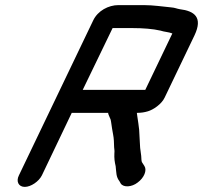

<svg xmlns="http://www.w3.org/2000/svg" viewBox="-20 -694 795 752"><path d="M345 -614 54 -7C42 17 53 38 77 38C101 38 132 17 144 -7L261 -252H404C403 -249 405 -246 406 -243L411 -231C414 -226 414 -221 415 -217L419 -190C422 -169 425 -162 426 -143L427 -117C428 -109 429 -101 428 -94C427 -74 429 -60 433 -43C436 -18 434 -2 448 16L453 25C464 41 496 39 519 21C545 2 556 -27 546 -43L541 -51C536 -58 535 -59 534 -68C534 -89 528 -109 528 -131C527 -149 526 -169 525 -186C522 -207 522 -215 518 -237L516 -252H518C532 -252 546 -254 559 -258C580 -264 613 -286 625 -312L742 -556C775 -626 742 -651 684 -658C672 -660 665 -664 651 -665C618 -668 581 -674 543 -674H444C405 -674 363 -652 345 -614ZM304 -342 421 -584H500C539 -584 579 -581 609 -574C623 -569 640 -569 655 -563L549 -342Z"/></svg>

Font: Electronic
Style: BlkUltIt
Weight: 900
Version: Version 1.011